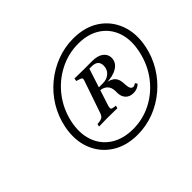

<svg xmlns="http://www.w3.org/2000/svg" viewBox="-130 -1020 1013 1013"><g transform="rotate(-45 376.5 -513.0)"><path d="M388 -213Q303 -213 242.5 -252.5Q182 -292 156 -360.5Q130 -429 147 -514Q160 -578 193 -632.5Q226 -687 275 -727.5Q324 -768 383 -790.5Q442 -813 506 -813Q592 -813 651.5 -774Q711 -735 737 -667Q763 -599 746 -513Q733 -449 700 -394.5Q667 -340 618.5 -299Q570 -258 511 -235.5Q452 -213 388 -213ZM528 -384Q500 -384 484 -401Q468 -418 468 -446V-458Q468 -488 450.5 -504Q433 -520 401 -520H395L400 -535H450Q480 -535 499.5 -552.5Q519 -570 519 -598Q519 -640 471 -640H454L386 -431Q382 -416 385 -411Q388 -406 406 -404L415 -403L411 -388L338 -389L274 -388L278 -403L287 -404Q307 -406 315.5 -412.5Q324 -419 330 -437L390 -612Q395 -626 391 -630.5Q387 -635 366 -641L359 -643L362 -659L425 -658H493Q534 -658 556 -641Q578 -624 578 -598Q578 -563 545.5 -543Q513 -523 459 -523H439L435 -527Q481 -527 503.5 -511Q526 -495 528 -460L529 -443Q531 -408 551 -408Q559 -408 570 -416L578 -404Q558 -384 528 -384ZM393 -251Q466 -251 530 -284Q594 -317 639.5 -376Q685 -435 702 -511Q720 -588 700.5 -647.5Q681 -707 630.5 -741Q580 -775 505 -775Q431 -775 365 -741Q299 -707 253 -647.5Q207 -588 190 -511Q174 -436 194.5 -377Q215 -318 266.5 -284.5Q318 -251 393 -251Z"/></g></svg>

Font: Baskervville
Style: Italic
Weight: 400
Italic angle: -18°
Designer: ANRT
Foundry: ANRT
Version: Version 1.100